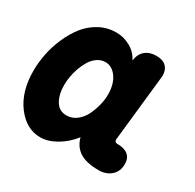

<svg xmlns="http://www.w3.org/2000/svg" viewBox="-135 -737 909 895"><g transform="rotate(30 320.0 -289.5)"><path d="M464.8 -588.9Q499 -588.9 517.1 -571.5Q535.2 -554.2 535.2 -522Q535.2 -520.5 531.7 -487.8Q517.6 -358.9 496.1 -157.2Q496.1 -142.1 512.2 -142.1Q549.8 -142.1 569.3 -125.7Q588.9 -109.4 588.9 -78.1Q588.9 -38.1 562.7 -15.1Q536.6 7.8 497.1 7.8Q430.2 7.8 394.5 -15.1Q358.9 -38.1 347.2 -83Q313 -39.6 268.8 -14.2Q224.6 11.2 184.1 11.2Q108.9 11.2 55.4 -59.6Q2 -130.4 2 -242.2Q2 -287.1 11.5 -334.5Q21 -381.8 41.3 -427.7Q61.5 -473.6 89.8 -509.5Q118.2 -545.4 159.4 -567.6Q200.7 -589.8 249 -589.8Q287.6 -589.8 323.5 -570.3Q359.4 -550.8 377.9 -514.2Q382.8 -550.8 405.5 -569.8Q428.2 -588.9 464.8 -588.9ZM238.8 -138.2Q268.6 -138.2 292.7 -157Q316.9 -175.8 330.6 -204.3Q344.2 -232.9 351.6 -262.5Q358.9 -292 358.9 -317.9Q358.9 -375.5 334 -410.2Q309.1 -444.8 273.9 -444.8Q250.5 -444.8 230.7 -431.2Q210.9 -417.5 198 -396.5Q185.1 -375.5 176 -349.9Q167 -324.2 163.1 -300.8Q159.2 -277.3 159.2 -257.8Q159.2 -205.6 179.2 -171.9Q199.2 -138.2 238.8 -138.2Z"/></g></svg>

Font: BPreplay
Style: Bold Italic
Weight: 700
Italic angle: -6°
Designer: Magenta/George Triantafyllakos
Foundry: Magenta/George Triantafyllakos
Version: Version 1.00